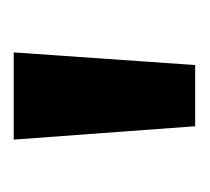

<svg xmlns="http://www.w3.org/2000/svg" viewBox="-32 -722 298 273"><g transform="rotate(-90 116.5 -585.0)"><path d="M74 -456H161L179 -714H55Z"/></g></svg>

Font: Noto Sans Khmer Condensed SemiBold
Style: Regular
Weight: 600
Width: 3
Designer: Danh Hong and the Monotype Design Team
Foundry: Monotype Imaging Inc.
Version: Version 2.004